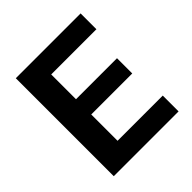

<svg xmlns="http://www.w3.org/2000/svg" viewBox="-189 -835 970 970"><g transform="rotate(-45 296.0 -350.0)"><path d="M73 0V-700H536V-587H213V-410H506V-301H213V-113H536V0Z"/></g></svg>

Font: DM Sans 10pt ExtraBold
Style: Regular
Weight: 800
Version: Version 4.004;gftools[0.9.30]